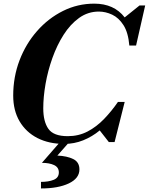

<svg xmlns="http://www.w3.org/2000/svg" viewBox="-20 -780 817 1054"><path d="M303 166.5Q303 138.5 277 126.2Q251 114 210 114L314.5 -6H365.5L295 74Q348.5 76.5 382.2 93.2Q416 110 416 150Q416 199 357.8 226.8Q299.5 254.5 205 254.5V218.5Q247 218.5 275 207Q303 195.5 303 166.5ZM332.5 10Q248.5 10 185.5 -22.2Q122.5 -54.5 87.5 -114Q52.5 -173.5 52.5 -255Q52.5 -357.5 87.2 -448.8Q122 -540 183.8 -610Q245.5 -680 326 -720Q406.5 -760 497.5 -760Q606 -760 664.5 -684.5L746 -750H777L727 -530H690Q684 -601 658 -641.8Q632 -682.5 595.8 -699.5Q559.5 -716.5 522.5 -716.5Q463 -716.5 414.5 -681.8Q366 -647 329.2 -589.2Q292.5 -531.5 267.5 -461.2Q242.5 -391 230 -319.2Q217.5 -247.5 217.5 -185.5Q217.5 -112.5 245.8 -72.5Q274 -32.5 352 -32.5Q411.5 -32.5 460.8 -58.2Q510 -84 551.2 -126.8Q592.5 -169.5 627.5 -220.5H664.5L609 0H577.5L527.5 -64Q486.5 -30 437.2 -10Q388 10 332.5 10Z"/></svg>

Font: Bodoni* 06pt
Style: Bold Italic
Weight: 700
Italic angle: -13°
Version: Version 2.3